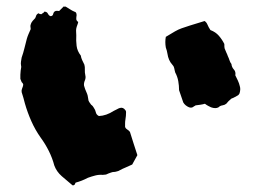

<svg xmlns="http://www.w3.org/2000/svg" viewBox="-20 -602 806 594"><path d="M405 -122Q401 -115 397 -107.5Q393 -100 389 -93Q379 -88 369 -84Q359 -80 350 -75Q347 -73 344.5 -72.5Q342 -72 339 -71Q336 -70 332 -70Q328 -70 323 -68Q320 -67 316 -65.5Q312 -64 308 -62Q306 -62 303 -61.5Q300 -61 298 -61Q286 -62 274.5 -59Q263 -56 252 -52Q233 -42 214 -37Q214 -36 213 -35Q212 -34 212 -32Q207 -27 204 -29Q196 -36 187.5 -43Q179 -50 171 -57Q155 -71 148 -90Q142 -113 131 -135Q120 -157 106 -176Q89 -200 77 -227Q65 -254 57 -282Q55 -290 52.5 -299Q50 -308 47 -317Q46 -323 48.5 -328.5Q51 -334 52 -340Q51 -345 47 -348Q46 -351 45 -353Q44 -355 43 -358Q43 -365 43 -371Q43 -377 44 -384Q45 -389 45.5 -393Q46 -397 45 -400Q44 -406 45 -412Q46 -418 47 -424Q52 -438 55.5 -452.5Q59 -467 63 -482Q65 -489 68 -496Q71 -503 75 -512Q75 -514 74.5 -517Q74 -520 74 -522Q75 -527 77 -531.5Q79 -536 89 -546L91 -551Q93 -559 100 -561Q102 -558 108 -558Q110 -560 113 -561.5Q116 -563 117 -566Q125 -566 128 -560Q131 -554 136 -552Q143 -552 144.5 -558.5Q146 -565 150 -567Q153 -569 156.5 -568.5Q160 -568 163 -568L177 -582Q180 -581 181.5 -581.5Q183 -582 184 -581Q191 -577 197 -573Q203 -569 210 -566Q217 -565 217 -555Q216 -549 216 -543.5Q216 -538 222 -534Q221 -529 219 -524Q217 -519 216 -514Q215 -509 215.5 -503.5Q216 -498 216 -493Q215 -476 217 -460Q219 -444 230 -430Q231 -423 234 -416.5Q237 -410 241 -402Q243 -395 242.5 -386.5Q242 -378 244 -369Q246 -361 242.5 -353Q239 -345 240 -337Q243 -326 247.5 -316.5Q252 -307 253 -296Q253 -291 256 -286.5Q259 -282 262 -278Q265 -276 267 -273.5Q269 -271 270 -269Q275 -262 276.5 -254.5Q278 -247 286 -243Q309 -244 332 -259Q337 -261 342 -264Q347 -267 351 -268Q361 -271 368 -261Q370 -259 370 -255Q370 -249 369.5 -243.5Q369 -238 368 -232Q367 -226 367 -220.5Q367 -215 367 -209Q369 -204 373.5 -201.5Q378 -199 382 -194Q387 -177 393 -159Q399 -141 405 -122ZM722 -335Q725 -326 721 -313Q720 -312 719 -310Q718 -308 716 -307Q712 -305 707 -302Q702 -299 696 -297Q691 -293 687 -289Q683 -285 680 -281Q675 -277 668 -276Q661 -275 656 -270Q647 -265 633 -270Q629 -272 624 -274.5Q619 -277 614 -281Q607 -279 600 -278Q593 -277 585 -276Q584 -275 583 -274.5Q582 -274 580 -273Q574 -267 565 -270Q553 -275 547 -285L534 -323Q534 -337 531.5 -351Q529 -365 522 -378Q521 -381 520.5 -384Q520 -387 519 -391Q518 -395 516.5 -397.5Q515 -400 513 -402Q501 -415 498 -436Q497 -441 496 -445.5Q495 -450 493 -455Q490 -472 493 -488Q511 -499 521.5 -505Q532 -511 542 -514.5Q552 -518 567.5 -523Q583 -528 613 -537Q619 -533 622 -525.5Q625 -518 631 -509Q647 -503 657 -491.5Q667 -480 674 -466Q674 -455 675 -452Q677 -446 680 -440Q683 -434 685 -428Q688 -422 690 -415.5Q692 -409 696 -404Q697 -394 703.5 -387Q710 -380 708 -369Q712 -361 716 -352.5Q720 -344 722 -335Z"/></svg>

Font: Darumadrop One
Style: Regular
Weight: 400
Version: Version 1.000